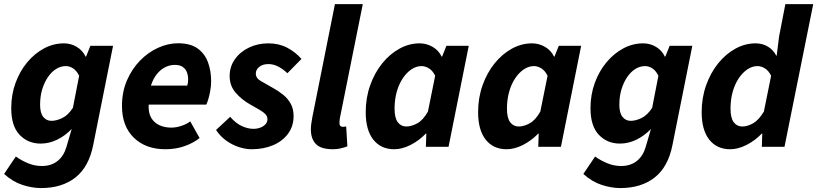

<svg xmlns="http://www.w3.org/2000/svg" viewBox="-24 -721 4014 943"><path d="M177.5 202.7Q134.3 202.7 86.3 187.2Q38.3 171.6 -3.9 133.4L53.7 47.8Q82.1 67.9 114.4 81.1Q146.6 94.3 181.2 94.3Q228 94.3 258.9 69.5Q289.7 44.7 302.4 0.3L328.1 -87.6Q295.2 -53.4 256 -34.6Q216.9 -15.8 175.8 -15.8Q113.1 -15.8 72.1 -59Q31.2 -102.1 31.2 -189.1Q31.2 -256.1 52.3 -313.7Q73.3 -371.4 109.8 -415.1Q146.3 -458.8 192.7 -483.5Q239 -508.1 290.1 -508.1Q324 -508.1 353.2 -490.7Q382.3 -473.2 396.3 -443H398.7L420 -496.1H531.3L433.6 -8Q412.3 99.2 346.1 151Q280 202.7 177.5 202.7ZM228.8 -127.5Q253.5 -127.5 282.2 -141.5Q310.9 -155.5 334.1 -191.6L364.7 -348.9Q352.2 -374.2 334.8 -385.3Q317.5 -396.4 299.6 -396.4Q274 -396.4 251.3 -382.1Q228.6 -367.9 211 -341.8Q193.4 -315.8 183.1 -281.5Q172.9 -247.2 172.9 -206.6Q172.9 -166.2 188.5 -146.8Q204 -127.5 228.8 -127.5Z M788.5 12Q691.6 12 633.3 -44.7Q575.1 -101.4 575.1 -200.5Q575.1 -269.5 599.4 -326Q623.8 -382.5 663.9 -423.5Q704 -464.5 752.9 -486.5Q801.8 -508.5 850.9 -508.5Q910.6 -508.5 946 -483.4Q981.4 -458.2 997.2 -415.9Q1013 -373.6 1013 -322Q1013 -298.3 1008.6 -274.6Q1004.3 -251 998.7 -232.8Q993.2 -214.7 989.2 -207.3H706.2Q704 -167.2 718.6 -142.4Q733.3 -117.6 759.2 -105.9Q785.1 -94.2 817.2 -94.2Q840.8 -94.2 867 -102.8Q893.2 -111.5 910.5 -124.8L956.3 -43.1Q925.8 -18.6 882.5 -3.3Q839.3 12 788.5 12ZM717.3 -300.7H895.7Q897.7 -307 898.9 -314.1Q900.1 -321.2 900.1 -329.6Q900.1 -349.6 894 -366Q887.9 -382.4 873.4 -392.3Q859 -402.3 834 -402.3Q810.6 -402.3 787.9 -391.2Q765.1 -380 746.7 -357.4Q728.3 -334.7 717.3 -300.7Z M1211.5 12Q1182.3 12 1149.2 1.3Q1116.2 -9.4 1086.8 -30.6Q1057.5 -51.8 1037.1 -82.6L1106.5 -147.3Q1133.9 -115.5 1163.8 -101.8Q1193.7 -88.2 1220.5 -88.2Q1239 -88.2 1254.9 -94.3Q1270.8 -100.5 1280.2 -111Q1289.5 -121.5 1289.5 -135.2Q1289.5 -149.6 1279.9 -159.9Q1270.4 -170.2 1250.8 -181.6Q1231.2 -192.9 1202 -209.6Q1162.5 -232 1133.2 -266Q1103.9 -299.9 1103.9 -347.2Q1103.9 -393.4 1129.5 -429.8Q1155.1 -466.2 1198.5 -487.2Q1242 -508.1 1294.6 -508.1Q1345.5 -508.1 1386.1 -486.9Q1426.7 -465.8 1456.6 -431.6L1387.5 -361.3Q1368.2 -380.3 1344 -393.3Q1319.9 -406.3 1294.3 -406.3Q1266.4 -406.3 1249.4 -392.6Q1232.4 -378.8 1232.4 -359.8Q1232.4 -336.6 1258 -322.5Q1283.7 -308.4 1314.2 -290.4Q1342.9 -274.9 1366.4 -255.9Q1390 -236.8 1404 -211.3Q1418 -185.8 1418 -151.1Q1418 -102.3 1391.6 -65.4Q1365.1 -28.6 1318.3 -8.3Q1271.4 12 1211.5 12Z M1611.3 12Q1551.8 12 1527.3 -13.9Q1502.8 -39.8 1502.8 -85Q1502.8 -98.2 1504.7 -112.6Q1506.6 -127 1510.1 -145.6L1621 -700.6H1757.8L1645.2 -140.3Q1644.2 -131.6 1643.7 -127Q1643.2 -122.5 1643.2 -117Q1643.2 -98 1660.5 -98Q1663.5 -98 1666.8 -98.5Q1670.2 -99 1676.2 -100L1682.2 -2.2Q1667.8 3.2 1649.8 7.6Q1631.9 12 1611.3 12Z M1912.2 12Q1846.7 12 1809.4 -35.3Q1772.2 -82.6 1772.2 -169.9Q1772.2 -240.5 1794.1 -302.2Q1816 -363.8 1853.5 -410.1Q1891 -456.3 1938.3 -482.2Q1985.6 -508.1 2037.1 -508.1Q2071.2 -508.1 2101.1 -490.7Q2130.9 -473.2 2145 -443H2147.3L2168.6 -496.1H2278.3L2179 0H2067.7L2069.8 -64.8H2067.4Q2033.7 -29.9 1992.3 -9Q1950.8 12 1912.2 12ZM1971.8 -99.7Q1997.1 -99.7 2025.7 -115.4Q2054.2 -131.1 2077.8 -173.1L2113.3 -348.9Q2101 -374.2 2082.7 -385.3Q2064.5 -396.4 2046.6 -396.4Q2020.6 -396.4 1996.8 -380.4Q1973 -364.4 1954.2 -336.3Q1935.4 -308.2 1924.6 -270.1Q1913.9 -231.9 1913.9 -187.4Q1913.9 -141.9 1929.6 -120.8Q1945.4 -99.7 1971.8 -99.7Z M2464.2 12Q2398.7 12 2361.4 -35.3Q2324.2 -82.6 2324.2 -169.9Q2324.2 -240.5 2346.1 -302.2Q2368 -363.8 2405.5 -410.1Q2443 -456.3 2490.3 -482.2Q2537.6 -508.1 2589.1 -508.1Q2623.2 -508.1 2653.1 -490.7Q2682.9 -473.2 2697 -443H2699.3L2720.6 -496.1H2830.3L2731 0H2619.7L2621.8 -64.8H2619.4Q2585.7 -29.9 2544.3 -9Q2502.8 12 2464.2 12ZM2523.8 -99.7Q2549.1 -99.7 2577.7 -115.4Q2606.2 -131.1 2629.8 -173.1L2665.3 -348.9Q2653 -374.2 2634.7 -385.3Q2616.5 -396.4 2598.6 -396.4Q2572.6 -396.4 2548.8 -380.4Q2525 -364.4 2506.2 -336.3Q2487.4 -308.2 2476.6 -270.1Q2465.9 -231.9 2465.9 -187.4Q2465.9 -141.9 2481.6 -120.8Q2497.4 -99.7 2523.8 -99.7Z M3022.5 202.7Q2979.3 202.7 2931.3 187.2Q2883.3 171.6 2841.1 133.4L2898.7 47.8Q2927.1 67.9 2959.4 81.1Q2991.6 94.3 3026.2 94.3Q3073 94.3 3103.9 69.5Q3134.7 44.7 3147.4 0.3L3173.1 -87.6Q3140.2 -53.4 3101 -34.6Q3061.9 -15.8 3020.8 -15.8Q2958.1 -15.8 2917.1 -59Q2876.2 -102.1 2876.2 -189.1Q2876.2 -256.1 2897.3 -313.7Q2918.3 -371.4 2954.8 -415.1Q2991.3 -458.8 3037.7 -483.5Q3084 -508.1 3135.1 -508.1Q3169 -508.1 3198.2 -490.7Q3227.3 -473.2 3241.3 -443H3243.7L3265 -496.1H3376.3L3278.6 -8Q3257.3 99.2 3191.1 151Q3125 202.7 3022.5 202.7ZM3073.8 -127.5Q3098.5 -127.5 3127.2 -141.5Q3155.9 -155.5 3179.1 -191.6L3209.7 -348.9Q3197.2 -374.2 3179.8 -385.3Q3162.5 -396.4 3144.6 -396.4Q3119 -396.4 3096.3 -382.1Q3073.6 -367.9 3056 -341.8Q3038.4 -315.8 3028.1 -281.5Q3017.9 -247.2 3017.9 -206.6Q3017.9 -166.2 3033.5 -146.8Q3049 -127.5 3073.8 -127.5Z M3562.2 12Q3496.7 12 3459.4 -35.3Q3422.2 -82.6 3422.2 -169.9Q3422.2 -240.5 3444.1 -302.2Q3466 -363.8 3503.5 -410.1Q3541 -456.3 3588.3 -482.2Q3635.6 -508.1 3687.1 -508.1Q3721.2 -508.1 3747.8 -491.9Q3774.3 -475.7 3788.4 -447.9H3790.7L3802.5 -542.3L3833.3 -700.6H3970.1L3829 0H3717.7L3719.8 -64.8H3717.4Q3683.7 -29.9 3642.3 -9Q3600.8 12 3562.2 12ZM3621.8 -99.7Q3647.1 -99.7 3674.9 -115.4Q3702.6 -131.1 3727.8 -173.1L3763.3 -348.9Q3751 -374.2 3732.7 -385.3Q3714.5 -396.4 3696.6 -396.4Q3670.6 -396.4 3646.8 -380.4Q3623 -364.4 3604.2 -336.3Q3585.4 -308.2 3574.6 -270.1Q3563.9 -231.9 3563.9 -187.4Q3563.9 -141.9 3579.6 -120.8Q3595.4 -99.7 3621.8 -99.7Z"/></svg>

Font: Source Sans Variable
Style: Italic
Weight: 200
Italic angle: -11°
Designer: Paul D. Hunt
Foundry: Adobe Systems Incorporated
Version: Version 3.006;hotconv 1.0.111;makeotfexe 2.5.65597